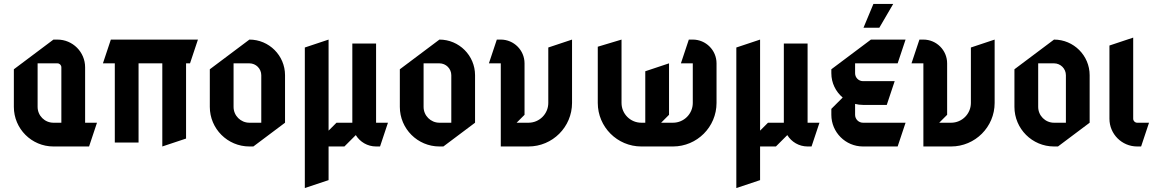

<svg xmlns="http://www.w3.org/2000/svg" viewBox="-20 -720 5845 970"><path d="M290 -380V-100H250C205.8 -100 170 -135.8 170 -180V-400H270C281 -400 290 -391 290 -380ZM250 20H430L470 -100H410V-380C410 -457.3 347.3 -520 270 -520H250L50 -370V-180C50 -69.6 139.6 20 250 20Z M980 -520H540L500 -400H560V0H680V-400H800V20L920 -20V-400H940Z M1160 -400H1240C1273.1 -400 1300 -373.1 1300 -340V-100H1240C1195.8 -100 1160 -135.8 1160 -180ZM1240 -520 1040 -370V-180C1040 -69.6 1129.6 20 1240 20H1260L1420 -100V-340C1420 -439.4 1339.4 -520 1240 -520Z M1640 -60V-520L1520 -480V230L1640 190V20H1720L1777.5 -37.5C1798.6 -3 1836.6 20 1880 20H1900L1940 -100H1880V-500H1760V-100H1680Z M2120 -400H2200C2233.1 -400 2260 -373.1 2260 -340V-100H2200C2155.8 -100 2120 -135.8 2120 -180ZM2200 -520 2000 -370V-180C2000 -69.6 2089.6 20 2200 20H2220L2380 -100V-340C2380 -439.4 2299.4 -520 2200 -520Z M2490 -520 2450 -400H2510V20H2650C2771.4 20 2870 -78.6 2870 -200V-520L2750 -480V-200C2750 -144.8 2705.2 -100 2650 -100H2590L2630 -140V-400C2630 -466.2 2576.2 -520 2510 -520Z M3380 -100H3320L3360 -140V-400L3240 -360V-100H3220C3164.8 -100 3120 -144.8 3120 -200V-520L3000 -484V-200C3000 -78.6 3098.6 20 3220 20H3380C3501.4 20 3600 -78.6 3600 -200V-400C3600 -466.2 3546.2 -520 3480 -520H3460L3420 -400H3480V-200C3480 -144.8 3435.2 -100 3380 -100Z M3820 -60V-520L3700 -480V230L3820 190V20H3900L3957.5 -37.5C3978.6 -3 4016.6 20 4060 20H4080L4120 -100H4060V-500H3940V-100H3860Z M4392.5 -700 4342.5 -580H4422.5L4492.5 -700ZM4180 -140C4180 -51.7 4251.7 20 4340 20H4515L4555 -100H4340C4317.9 -100 4300 -117.9 4300 -140V-195C4312.8 -191.8 4326.2 -190 4340 -190H4460L4500 -310H4340C4317.9 -310 4300 -327.9 4300 -350V-400H4515L4555 -520H4380L4180 -370V-350C4180 -300.8 4202.3 -256.7 4237.3 -227.3L4180 -170Z M4625 -520 4585 -400H4645V20H4785C4906.4 20 5005 -78.6 5005 -200V-520L4885 -480V-200C4885 -144.8 4840.2 -100 4785 -100H4725L4765 -140V-400C4765 -466.2 4711.2 -520 4645 -520Z M5225 -400H5305C5338.1 -400 5365 -373.1 5365 -340V-100H5305C5260.8 -100 5225 -135.8 5225 -180ZM5305 -520 5105 -370V-180C5105 -69.6 5194.6 20 5305 20H5325L5485 -100V-340C5485 -439.4 5404.4 -520 5305 -520Z M5705 -120V-530L5585 -490V-120C5585 -42.7 5647.7 20 5725 20H5745L5785 -100H5725C5714 -100 5705 -109 5705 -120Z"/></svg>

Font: Abibas
Style: Medium
Weight: 500
Version: Version 0.3